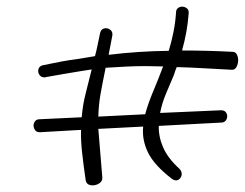

<svg xmlns="http://www.w3.org/2000/svg" viewBox="-20 -646 737 578"><path d="M259 -88Q241 -88 238 -103Q231 -151 227 -188Q223 -225 224 -255L101 -248H99Q90 -248 85.5 -254.5Q81 -261 81 -268Q81 -275 85.5 -281Q90 -287 99 -287L226 -293Q229 -330 237.5 -363Q246 -396 256 -437L224 -432Q193 -427 170 -423Q147 -419 119 -414Q118 -414 117 -413.5Q116 -413 114 -413Q105 -413 100 -419Q95 -425 95 -432Q95 -447 111 -450Q140 -456 163.5 -460.5Q187 -465 218 -469Q230 -471 242 -473Q254 -475 266 -477Q270 -492 273.5 -509Q277 -526 281 -545Q284 -561 299 -561Q307 -561 313.5 -555Q320 -549 318 -538L307 -481Q397 -492 488 -493Q496 -519 502 -548.5Q508 -578 510 -609Q510 -617 515.5 -621.5Q521 -626 528 -626Q536 -626 542.5 -621Q549 -616 548 -606Q544 -550 528 -494Q566 -494 604 -493Q642 -492 680 -490Q689 -490 693 -482Q697 -474 697 -465Q697 -454 692 -444.5Q687 -435 677 -436Q635 -438 594 -440.5Q553 -443 512 -444Q510 -439 507.5 -432.5Q505 -426 503 -419Q493 -395 480.5 -366Q468 -337 462 -306L644 -314H646Q655 -314 659.5 -308.5Q664 -303 664 -296Q664 -289 659.5 -283Q655 -277 646 -277L458 -267Q457 -235 471 -202.5Q485 -170 520 -138Q527 -131 527 -122Q527 -115 522 -109Q517 -103 510 -103Q504 -103 497 -108Q444 -149 425.5 -187Q407 -225 411 -265L276 -258Q278 -232 281 -197Q284 -162 288 -112Q289 -101 279.5 -94.5Q270 -88 259 -88ZM298 -442Q288 -393 282.5 -362Q277 -331 276 -295L417 -302Q426 -335 441 -370.5Q456 -406 471 -446Q458 -446 445 -446.5Q432 -447 418 -447Q389 -447 359 -445.5Q329 -444 298 -442Z"/></svg>

Font: Grape Nuts
Style: Regular
Weight: 400
Designer: Robert E. Leuschke
Foundry: Robert E. Leuschke
Version: Version 1.010; ttfautohint (v1.8.3)